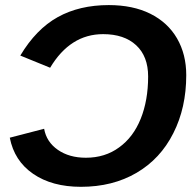

<svg xmlns="http://www.w3.org/2000/svg" viewBox="-20 -718 762 748"><path d="M59.1 -501.5Q120.6 -604.5 205.1 -651.4Q289.6 -698.2 403.8 -698.2Q497.6 -698.2 565.4 -664.6Q633.8 -630.4 669.7 -568.4Q705.6 -506.3 705.6 -425.3Q705.6 -298.3 655.3 -199.2Q605 -99.1 512 -44.7Q418.9 9.8 295.4 9.8Q182.6 9.8 109.1 -40.8Q35.6 -91.3 18.1 -181.6L151.9 -216.3Q161.1 -165 205.3 -134.3Q249.5 -103.5 314.5 -103.5Q389.2 -103.5 443.8 -143.6Q499 -183.1 528.1 -255.1Q557.1 -327.1 557.1 -419.9Q557.1 -498.5 510.5 -541.7Q463.9 -585 381.8 -585Q317.4 -585 265.9 -552.2Q214.4 -519.5 175.3 -454.1Z"/></svg>

Font: Arimo
Style: Italic
Weight: 400
Italic angle: -12°
Designer: Steve Matteson
Foundry: Monotype Imaging Inc.
Version: Version 1.33